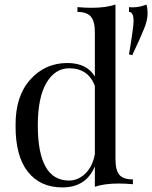

<svg xmlns="http://www.w3.org/2000/svg" viewBox="-20 -804 664 838"><path d="M560 -21V0Q528 -3 498 -3Q436 -3 394 11V-78Q356 14 252 14Q155 14 101 -55Q47 -124 48 -257Q47 -384 112 -456.5Q177 -529 274 -529Q359 -529 394 -470V-664Q394 -711 376.5 -731.5Q359 -752 318 -752V-773Q350 -770 380 -770Q442 -770 484 -784V-109Q484 -61 501 -41Q518 -21 560 -21ZM282 -506Q220 -506 182.5 -442Q145 -378 145 -257Q145 -16 281 -16Q321 -16 352.5 -46.5Q384 -77 394 -131V-429Q365 -506 282 -506ZM559 -772Q589 -772 619 -784Q624 -772 624 -743Q624 -716 609 -679Q590 -632 557 -563L543 -567Q563 -685 563 -712Q563 -752 543 -752V-773Q547 -772 559 -772Z"/></svg>

Font: Playfair Display
Style: Regular
Weight: 400
Designer: Claus Eggers S?rensen
Foundry: Claus Eggers S?rensen
Version: Version 1.003